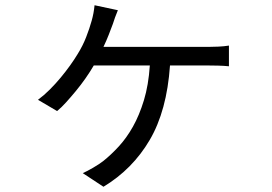

<svg xmlns="http://www.w3.org/2000/svg" viewBox="-20 -632 1040 733"><path d="M776 -453Q792 -453 814 -454Q836 -455 854 -458V-379Q834 -381 812.5 -381.5Q791 -382 776 -382H629Q617 -209 551.5 -97.5Q486 14 375 81L296 29Q312 22 336 8Q360 -6 374 -17Q404 -41 433.5 -73Q463 -105 487.5 -148.5Q512 -192 529.5 -249.5Q547 -307 552 -382H338Q324 -358 306.5 -333Q289 -308 270 -285Q251 -262 232.5 -241.5Q214 -221 198 -208L125 -251Q148 -268 170 -290Q192 -312 211.5 -335.5Q231 -359 247.5 -382Q264 -405 276 -425Q296 -457 309 -490.5Q322 -524 330 -553Q338 -581 341 -612L430 -593Q418 -564 411 -541Q404 -522 395 -499Q386 -476 375 -453Z"/></svg>

Font: SpoqaHanSansJP-Regular
Style: Regular
Weight: 400
Designer: [Source Han Sans]
Ryoko NISHIZUKA  (kana & ideographs); Paul D. Hunt (Latin, Greek & Cyrillic); Wenlong ZHANG  (bopomofo
Foundry: Spoqa (http://bi.spoqa.com)
Version: Version 1.002.20150607